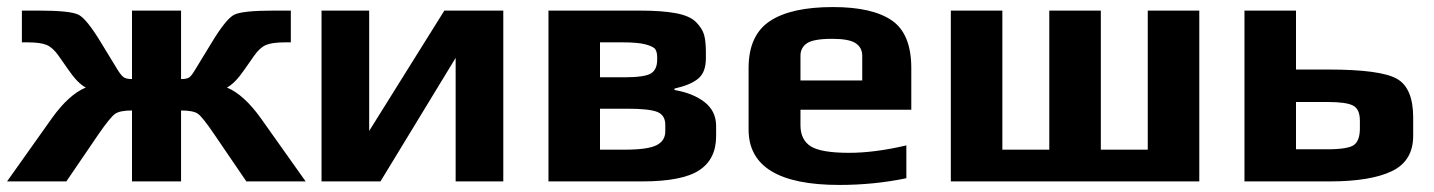

<svg xmlns="http://www.w3.org/2000/svg" viewBox="-39 -514 4064 544"><path d="M474 -484H335V-290C325 -290 317.5 -291.5 312.5 -294.5C307.5 -297.5 301.7 -304.3 295 -315L248 -392C220.7 -437.3 199.3 -464 184 -472C168.7 -480 131 -484 71 -484H23V-394H39C63.7 -394 81.8 -391.5 93.5 -386.5C105.2 -381.5 116.3 -371.3 127 -356L155 -316C172.3 -290.7 188.7 -274 204 -266C172 -252.7 140 -223.7 108 -179L-19 0H149L241 -135C262.3 -165.7 277.5 -184.3 286.5 -191C295.5 -197.7 311.7 -201 335 -201V0H474V-201C497.3 -201 513.3 -197.8 522 -191.5C530.7 -185.2 545.7 -166.3 567 -135L659 0H827L700 -179C668 -223.7 636 -252.7 604 -266C619.3 -274 635.7 -290.7 653 -316L681 -356C691.7 -371.3 702.8 -381.5 714.5 -386.5C726.2 -391.5 744.3 -394 769 -394H785V-484H737C677 -484 639.3 -480 624 -472C608.7 -464 587.3 -437.3 560 -392L513 -315C506.3 -303.7 500.7 -296.7 496 -294C491.3 -291.3 484 -290 474 -290Z M1039 0 1252 -350V0H1387V-484H1220L1007 -143V-484H872V0Z M1990 -157C1990 -185 1979.2 -207.5 1957.5 -224.5C1935.8 -241.5 1907.3 -253 1872 -259V-263C1902 -269.7 1924.3 -279 1939 -291C1953.7 -303 1961 -322.3 1961 -349V-366C1961 -386.7 1959.3 -403 1956 -415C1952.7 -427 1945.2 -439 1933.5 -451C1921.8 -463 1902.8 -471.5 1876.5 -476.5C1850.2 -481.5 1815.7 -484 1773 -484H1515V0H1780C1856 0 1910 -10.5 1942 -31.5C1974 -52.5 1990 -84.7 1990 -128ZM1823 -345C1823 -326.3 1817.2 -313.3 1805.5 -306C1793.8 -298.7 1768.3 -295 1729 -295H1661V-394H1726C1754.7 -394 1776.3 -392 1791 -388C1805.7 -384 1814.7 -379.3 1818 -374C1821.3 -368.7 1823 -361 1823 -351ZM1846 -142C1846 -124 1837.7 -110.8 1821 -102.5C1804.3 -94.2 1775 -90 1733 -90H1661V-206H1738C1779.3 -206 1807.7 -203 1823 -197C1838.3 -191 1846 -178.7 1846 -160Z M2543 -203V-321C2543 -385.7 2524.7 -430.7 2488 -456C2451.3 -481.3 2395.7 -494 2321 -494C2241.7 -494 2182 -480.7 2142 -454C2102 -427.3 2082 -383 2082 -321V-147C2082 -42.3 2167.7 10 2339 10C2404.3 10 2467.7 3.7 2529 -9V-102C2469 -88 2415 -81 2367 -81C2313.7 -81 2277.3 -87.2 2258 -99.5C2238.7 -111.8 2229 -131.7 2229 -159V-203ZM2404 -286H2229V-356C2229 -371.3 2235.2 -383.2 2247.5 -391.5C2259.8 -399.8 2283.7 -404 2319 -404C2351 -404 2373.2 -399.8 2385.5 -391.5C2397.8 -383.2 2404 -371.3 2404 -356Z M2934 -484V-90H2801V-484H2655V0H3359V-484H3213V-90H3080V-484Z M3965 -181C3965 -237 3949.5 -273.7 3918.5 -291C3887.5 -308.3 3823 -317 3725 -317H3633V-484H3487V0H3728C3805.3 0 3864.2 -9.7 3904.5 -29C3944.8 -48.3 3965 -81.7 3965 -129ZM3814 -150C3814 -127.3 3808.5 -111.8 3797.5 -103.5C3786.5 -95.2 3761 -91 3721 -91H3633V-225H3723C3757.7 -225 3781.5 -221.7 3794.5 -215C3807.5 -208.3 3814 -194 3814 -172Z"/></svg>

Font: Play
Style: Bold
Weight: 700
Designer: Jonas Hecksher
Foundry: Jonas Hecksher, Playtypeª, e-types AS
Version: Version 1.002